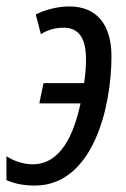

<svg xmlns="http://www.w3.org/2000/svg" viewBox="-44 -566 392 596"><path d="M64 10C244 10 302 -232 302 -391C302 -490 256 -546 171 -546C136 -546 96 -536 67 -521L83 -460C105 -474 129 -480 154 -480C200 -480 223 -448 223 -382C223 -359 221 -332 217 -308H91L78 -245H206C184 -144 143 -56 57 -56C30 -56 1 -65 -24 -81V-7C0 4 29 10 64 10Z"/></svg>

Font: Noto Sans ExtraCondensed
Style: Italic
Weight: 400
Width: 2
Italic angle: -12°
Designer: Monotype Design Team
Foundry: Monotype Imaging Inc.
Version: Version 2.013